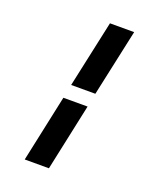

<svg xmlns="http://www.w3.org/2000/svg" viewBox="-163 -801 926 1111"><g transform="rotate(20 300.0 -245.5)"><path d="M230 -288 319 -700H468L379 -288ZM125 209 213 -203H362L274 209Z"/></g></svg>

Font: Red Hat Mono
Style: Italic
Weight: 300
Italic angle: -12°
Monospace: yes
Designer: Pentagram, MCKL
Foundry: Pentagram, MCKL
Version: Version 1.023